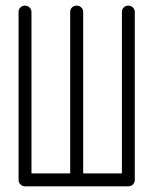

<svg xmlns="http://www.w3.org/2000/svg" viewBox="-20 -656 540 676"><path d="M45.4 -22.9V-613.8Q45.4 -623.5 52 -629.9Q58.6 -636.2 68.1 -636.2Q77.6 -636.2 84.2 -629.6Q90.8 -623 90.8 -613.8V-45.4H227.1V-613.8Q227.1 -623.5 233.6 -629.9Q240.2 -636.2 250 -636.2Q259.8 -636.2 266.4 -629.6Q272.9 -623 272.9 -613.8V-45.4H409.2V-613.8Q409.2 -623.5 415.8 -629.9Q422.4 -636.2 431.9 -636.2Q441.4 -636.2 448 -629.6Q454.6 -623 454.6 -613.8V-22.9Q454.6 -13.2 448 -6.6Q441.4 0 431.6 0H68.4Q58.6 0 52 -6.6Q45.4 -13.2 45.4 -22.9Z"/></svg>

Font: OpenGost Type A TT
Style: Regular
Weight: 400
Version: Version 0.3